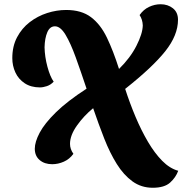

<svg xmlns="http://www.w3.org/2000/svg" viewBox="-20 -752 860 905"><path d="M226 22Q190 22 167 2.5Q144 -17 144 -51Q144 -83 167 -126.5Q190 -170 243.5 -222.5Q297 -275 388 -334Q361 -415 337 -481.5Q313 -548 289 -588Q265 -628 239 -628Q215 -628 203 -600Q191 -572 190 -529Q191 -484 203.5 -437.5Q216 -391 233 -367Q219 -352 201 -346Q183 -340 168 -340Q126 -340 96.5 -359.5Q67 -379 52.5 -410.5Q38 -442 38 -478Q38 -534 60.5 -576.5Q83 -619 120 -647.5Q157 -676 202 -690.5Q247 -705 292 -705Q364 -705 409 -671Q454 -637 484 -574.5Q514 -512 541 -427Q594 -479 623 -536Q652 -593 653 -632Q652 -660 638 -681Q656 -707 682.5 -719.5Q709 -732 737 -732Q771 -732 795 -713Q819 -694 819 -659Q819 -586 759 -510.5Q699 -435 570 -333Q592 -265 619 -201Q646 -137 677.5 -83.5Q709 -30 744.5 6Q780 42 820 53Q809 84 782 108.5Q755 133 700 133Q646 133 604.5 103Q563 73 530.5 21Q498 -31 471.5 -98.5Q445 -166 419 -242Q375 -206 342.5 -160Q310 -114 310 -74Q310 -49 326 -27Q308 -2 281 10Q254 22 226 22Z"/></svg>

Font: Sansita Swashed
Style: Bold
Weight: 700
Designer: Pablo Cosgaya
Foundry: Omnibus-Type
Version: Version 1.003; ttfautohint (v1.8.3)